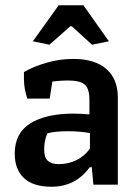

<svg xmlns="http://www.w3.org/2000/svg" viewBox="-20 -702 532 730"><path d="M105 -545 203 -682H297L394 -545L330 -532L253 -602H247L168 -532ZM36 -118Q36 -196 95.5 -233Q155 -270 259 -270Q287 -270 320 -267V-322Q320 -365 302 -380.5Q284 -396 238 -396Q211 -396 179 -392L169 -327H84Q71 -364 71 -403V-428Q107 -449 157 -463.5Q207 -478 259 -478Q340 -478 384 -440Q428 -402 428 -331V0H335L329 -66H321Q267 8 176 8Q106 8 71 -25Q36 -58 36 -118ZM322 -137V-196Q284 -203 239 -203Q188 -203 160 -195Q153 -178 150.5 -164Q148 -150 148 -132Q148 -103 162 -90.5Q176 -78 203 -78Q240 -78 270.5 -93Q301 -108 322 -137Z"/></svg>

Font: Athiti SemiBold
Style: Regular
Weight: 600
Designer: CadsonDemak Team
Foundry: CadsonDemak
Version: Version 1.032